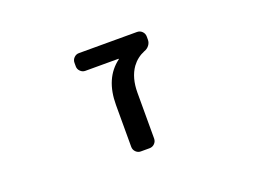

<svg xmlns="http://www.w3.org/2000/svg" viewBox="-85 -726 1170 885"><g transform="rotate(-20 500.0 -283.5)"><path d="M522.5 -455.1Q523.4 -456.1 523.4 -457Q523.4 -458 521.5 -458H359.4Q345.7 -458 335.4 -468.3Q325.2 -478.5 325.2 -492.2V-509.8Q325.2 -524.4 335.4 -534.7Q345.7 -544.9 359.4 -544.9H644.5Q659.2 -544.9 669.4 -534.7Q679.7 -524.4 679.7 -509.8V-494.1Q679.7 -479.5 670.4 -467.3Q661.1 -455.1 646.5 -450.2Q608.4 -434.6 584 -401.4Q550.8 -354.5 550.8 -281.2V-56.6Q550.8 -42 540.5 -31.7Q530.3 -21.5 515.6 -21.5H472.7Q459 -21.5 448.7 -31.7Q438.5 -42 438.5 -56.6V-261.7Q438.5 -392.6 522.5 -455.1Z"/></g></svg>

Font: Gen Jyuu Gothic L Monospace Medium
Style: Regular
Weight: 500
Designer: [Source Han Sans]
Ryoko NISHIZUKA  (kana & ideographs); Paul D. Hunt (Latin, Greek & Cyrillic); Wenlong ZHANG  (bopomofo
Version: Version 1.002.20150607